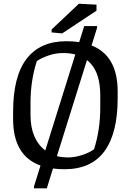

<svg xmlns="http://www.w3.org/2000/svg" viewBox="-20 -891 697 1023"><path d="M514.2 -382.3Q514.2 -497.6 462.9 -552.7Q454.1 -563 443.4 -570.8L283.2 -59.1Q309.1 -52.2 345.2 -52.2Q380.9 -52.7 418.9 -65.4Q457 -78.1 481 -95.7Q514.2 -199.2 514.2 -317.4ZM176.3 -565.4Q142.6 -461.9 142.6 -343.3V-278.3Q142.6 -149.9 221.2 -89.4L381.3 -600.6Q353.5 -608.4 314.5 -608.4Q275.4 -608.4 236.8 -594.7Q198.2 -581.1 176.3 -565.4ZM606.9 -403.8V-365.7Q606.9 -181.6 536.6 -85.4Q466.3 10.7 323.7 10.7Q291 10.7 262.2 6.8L229.5 112.3H161.1V102.5L195.8 -8.8Q49.8 -61.5 49.8 -256.3V-294.9Q49.8 -484.9 122.1 -578.1Q194.3 -671.4 333.5 -671.4Q370.1 -671.4 401.9 -666.5L428.7 -752H497.1V-742.2L467.8 -648.9Q606.9 -594.2 606.9 -403.8ZM254.9 -733.9 400.4 -871.1 494.1 -866.2V-834L311 -712.9L254.9 -718.3Z"/></svg>

Font: NoticiaText-Regular
Style: Regular
Weight: 400
Designer: JM Sole
Foundry: JM Sole
Version: Version 1.003